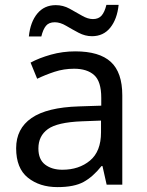

<svg xmlns="http://www.w3.org/2000/svg" viewBox="-20 -755 601 785"><path d="M288 -545Q386 -545 433 -502Q480 -459 480 -365V0H416L399 -76H395Q360 -32 321.5 -11Q283 10 215 10Q142 10 94 -28.5Q46 -67 46 -149Q46 -229 109 -272.5Q172 -316 303 -320L394 -323V-355Q394 -422 365 -448Q336 -474 283 -474Q241 -474 203 -461.5Q165 -449 132 -433L105 -499Q140 -518 188 -531.5Q236 -545 288 -545ZM314 -259Q214 -255 175.5 -227Q137 -199 137 -148Q137 -103 164.5 -82Q192 -61 235 -61Q303 -61 348 -98.5Q393 -136 393 -214V-262ZM98 -606Q104 -665 132.5 -699.5Q161 -734 208 -734Q238 -734 264.5 -719.5Q291 -705 315 -691Q339 -677 360 -677Q383 -677 395.5 -691.5Q408 -706 415 -735H465Q459 -677 431 -642Q403 -607 356 -607Q328 -607 301.5 -621Q275 -635 250.5 -649.5Q226 -664 204 -664Q180 -664 168 -649.5Q156 -635 149 -606Z"/></svg>

Font: Noto Sans Mandaic
Style: Regular
Weight: 400
Designer: Monotype Design Team
Foundry: Monotype Imaging Inc.
Version: Version 2.002; ttfautohint (v1.8.4.7-5d5b)